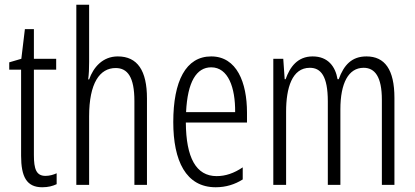

<svg xmlns="http://www.w3.org/2000/svg" viewBox="-20 -780 1750 810"><path d="M172 -38C133 -38 123 -67 123 -126V-486H217V-532H123V-657H85L70 -532L19 -517V-486H69V-123C69 -35 92 10 158 10C183 10 202 5 219 -3V-49C206 -43 189 -38 172 -38Z M356 -519V-760H302V0H356V-289C356 -430 401 -493 468 -493C518 -493 547 -455 547 -354V0H600V-365C600 -482 560 -542 477 -542C413 -542 374 -496 356 -445H352C355 -468 356 -489 356 -519Z M871 -542C764 -542 711 -438 711 -265C711 -102 764 10 890 10C933 10 971 -2 1004 -23V-74C967 -49 931 -37 894 -37C807 -37 765 -115 764 -263H1022V-305C1022 -432 979 -542 871 -542ZM871 -496C943 -496 973 -410 972 -307H765C771 -435 809 -496 871 -496Z M1526 -542C1464 -542 1431 -506 1409 -446H1404C1395 -499 1364 -542 1299 -542C1235 -542 1203 -497 1185 -446H1181L1175 -532H1133V0H1187V-309C1187 -409 1212 -494 1287 -494C1333 -494 1363 -460 1363 -352V0H1416V-319C1416 -429 1450 -494 1514 -494C1561 -494 1591 -457 1591 -359V0H1644V-367C1644 -487 1603 -542 1526 -542Z"/></svg>

Font: Noto Sans Gurmukhi UI ExtraCondensed Light
Style: Regular
Weight: 300
Width: 2
Designer: Jelle Bosma - Monotype Design Team
Foundry: Monotype Imaging Inc.
Version: Version 2.004